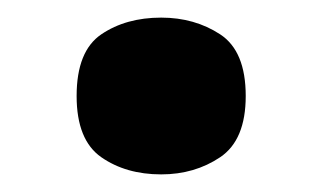

<svg xmlns="http://www.w3.org/2000/svg" viewBox="-20 -189 366 218"><path d="M163 9Q123 9 95 -10.5Q67 -30 67 -80Q67 -131 95 -150Q123 -169 163 -169Q201 -169 230 -150Q259 -131 259 -80Q259 -30 230 -10.5Q201 9 163 9Z"/></svg>

Font: Noto Serif Hentaigana Black
Style: Regular
Weight: 900
Designer: Kazuhiro Yamada
Foundry: nipponia
Version: Version 1.000; ttfautohint (v1.8.4.7-5d5b)